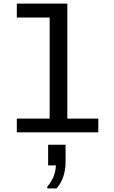

<svg xmlns="http://www.w3.org/2000/svg" viewBox="-20 -741 640 1075"><path d="M258 0V-642.8H74.2V-721H357V0ZM74.2 0V-76.8H530.5V0ZM245 313.8V303.5Q268.2 277 280.4 246.5Q292.5 216 292.5 185H249.5V69.5H347.2V169.2Q347.2 207.8 335 246.1Q322.8 284.5 296.8 313.8Z"/></svg>

Font: Chivo Mono Medium
Style: Regular
Weight: 500
Monospace: yes
Designer: Hector Gatti
Foundry: Omnibus-Type
Version: Version 1.008